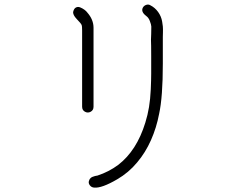

<svg xmlns="http://www.w3.org/2000/svg" viewBox="-20 -774 1040 855"><path d="M396.5 -298.8Q396.5 -283.2 383.8 -276.4Q371.1 -269.5 358.4 -276.4Q345.7 -283.2 345.7 -298.8V-637.7Q345.7 -658.2 343.8 -662.1Q340.8 -669.9 322.3 -688.5Q302.7 -709 306.2 -722.7Q309.6 -736.3 318.4 -740.7Q327.1 -745.1 336.9 -741.2Q346.7 -737.3 355.5 -731Q364.3 -724.6 369.1 -717.8Q396.5 -686.5 396.5 -650.4ZM702.1 -677.7Q704.1 -668 705.1 -656.7Q706.1 -645.5 705.6 -629.9Q705.1 -614.3 705.1 -609.4V-491.2Q705.1 -341.8 688.5 -266.6Q676.8 -205.1 652.3 -149.9Q627.9 -94.7 590.8 -50.8Q552.7 -4.9 502 24.4Q433.6 64.5 399.4 61.5Q386.7 60.5 379.4 50.3Q372.1 40 377 29.3Q378.9 22.5 383.8 18.6Q388.7 14.6 391.6 13.7Q394.5 12.7 403.3 9.8Q411.1 7.8 414.1 7.8Q464.8 -8.8 506.8 -40Q588.9 -103.5 627 -227.5Q637.7 -261.7 643.6 -297.4Q649.4 -333 651.4 -376Q653.3 -418.9 653.3 -445.8Q653.3 -472.7 653.3 -525.4Q653.3 -578.1 652.3 -596.7Q652.3 -599.6 653.3 -623Q654.3 -646.5 653.8 -655.8Q653.3 -665 647.5 -679.7Q642.6 -694.3 630.9 -703.1Q606.4 -721.7 616.2 -740.2Q621.1 -749 631.3 -752.4Q641.6 -755.9 650.4 -750Q669.9 -740.2 684.1 -720.7Q698.2 -701.2 702.1 -677.7Z"/></svg>

Font: irohamaru Light
Style: Regular
Weight: 200
Designer: [Source Han Sans]
Ryoko NISHIZUKA  (kana & ideographs); Paul D. Hunt (Latin, Greek & Cyrillic); Wenlong ZHANG  (bopomofo
Version: Version 1.01